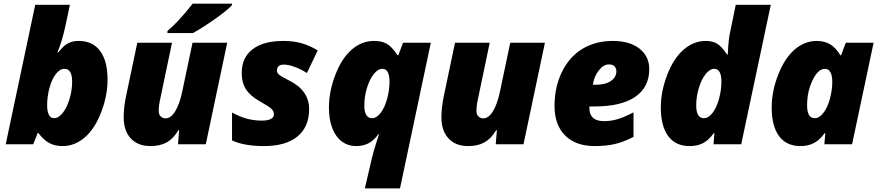

<svg xmlns="http://www.w3.org/2000/svg" viewBox="-20 -786 4790 1046"><path d="M320.8 9.8Q280.3 9.8 250 -5.9Q219.7 -21.5 189 -61H185.1L161.1 0H11.2L171.9 -759.8H360.8L336.9 -647Q318.4 -561.5 293 -500H296.9Q320.3 -528.8 334.7 -539.8Q349.1 -550.8 367.2 -556.9Q385.3 -563 409.2 -563Q484.9 -563 525.4 -508.5Q565.9 -454.1 565.9 -352.1Q565.9 -265.1 531.5 -175.3Q497.1 -85.4 442.4 -37.8Q387.7 9.8 320.8 9.8ZM331.1 -411.1Q306.6 -411.1 284.7 -383.3Q262.7 -355.5 249.8 -308.1Q236.8 -260.7 236.8 -211.9Q236.8 -180.2 246.1 -161.1Q255.4 -142.1 274.9 -142.1Q298.8 -142.1 321.8 -170.9Q344.7 -199.7 358.9 -247.1Q373 -294.4 373 -340.8Q373 -411.1 331.1 -411.1Z M844.7 -183.1Q844.7 -161.6 855.7 -151.4Q866.7 -141.1 881.8 -141.1Q910.6 -141.1 934.3 -179.4Q958 -217.8 972.2 -284.2L1028.8 -553.2H1217.8L1101.1 0H949.7L956.1 -77.1H952.1Q925.8 -31.7 889.4 -11Q853 9.8 799.8 9.8Q731 9.8 692.4 -32Q653.8 -73.7 653.8 -147Q653.8 -198.7 666 -258.8L728 -553.2H917L854 -252Q844.7 -211.9 844.7 -183.1ZM892.1 -617.2Q952.1 -667 1029.8 -766.1H1244.1V-758.8Q1222.2 -732.4 1150.6 -682.1Q1079.1 -631.8 1030.8 -606H892.1Z M1664.1 -191.9Q1664.1 -94.7 1600.6 -42.5Q1537.1 9.8 1418 9.8Q1309.6 9.8 1244.1 -21V-172.9Q1289.1 -148.4 1327.6 -138.7Q1366.2 -128.9 1405.8 -128.9Q1439 -128.9 1455.6 -137.9Q1472.2 -147 1472.2 -163.1Q1472.2 -180.2 1459.5 -192.6Q1446.8 -205.1 1396 -233.9Q1344.2 -262.2 1320.6 -298.8Q1296.9 -335.4 1296.9 -388.2Q1296.9 -472.2 1356 -517.6Q1415 -563 1523.9 -563Q1578.6 -563 1623.5 -550.3Q1668.5 -537.6 1710.9 -511.2L1651.9 -388.2Q1619.6 -409.2 1585.2 -421.6Q1550.8 -434.1 1525.9 -434.1Q1488.8 -434.1 1488.8 -400.9Q1488.8 -386.7 1504.2 -376Q1519.5 -365.2 1554.2 -348.1Q1664.1 -293.5 1664.1 -191.9Z M2017.1 -563Q2060.5 -563 2088.1 -546.9Q2115.7 -530.8 2146 -484.9H2149.9L2175.8 -553.2H2327.1L2159.2 240.2H1967.8L2001 97.2Q2013.2 40.5 2044.9 -54.2H2041Q2014.2 -18.1 1985.4 -4.2Q1956.5 9.8 1919.9 9.8Q1876.5 9.8 1842.8 -14.9Q1809.1 -39.6 1790.5 -87.2Q1772 -134.8 1772 -199.2Q1772 -287.6 1806.9 -378.2Q1841.8 -468.8 1896.2 -515.9Q1950.7 -563 2017.1 -563ZM2006.8 -142.1Q2031.2 -142.1 2053.5 -170.7Q2075.7 -199.2 2088.9 -247.1Q2102.1 -294.9 2102.1 -340.8Q2102.1 -411.1 2063 -411.1Q2039.1 -411.1 2016.1 -382.3Q1993.2 -353.5 1979 -306.4Q1964.8 -259.3 1964.8 -211.9Q1964.8 -142.1 2006.8 -142.1Z M2575.7 -183.1Q2575.7 -161.6 2586.7 -151.4Q2597.7 -141.1 2612.8 -141.1Q2641.6 -141.1 2665.3 -179.4Q2689 -217.8 2703.1 -284.2L2759.8 -553.2H2948.7L2832 0H2680.7L2687 -77.1H2683.1Q2656.7 -31.7 2620.4 -11Q2584 9.8 2530.8 9.8Q2461.9 9.8 2423.3 -32Q2384.8 -73.7 2384.8 -147Q2384.8 -198.7 2397 -258.8L2459 -553.2H2647.9L2585 -252Q2575.7 -211.9 2575.7 -183.1Z M3219.7 9.8Q3116.2 9.8 3058.6 -48.1Q3001 -106 3001 -209Q3001 -312 3041.7 -394.8Q3082.5 -477.5 3153.6 -520.3Q3224.6 -563 3317.9 -563Q3410.6 -563 3463.9 -521Q3517.1 -479 3517.1 -409.2Q3517.1 -311 3440.7 -258.5Q3364.3 -206.1 3219.7 -206.1H3190.9V-198.2Q3190.9 -126 3271 -126Q3309.6 -126 3346.7 -137.5Q3383.8 -148.9 3431.2 -173.8V-40Q3376.5 -12.2 3329.1 -1.2Q3281.7 9.8 3219.7 9.8ZM3296.9 -435.1Q3267.1 -435.1 3241.2 -401.1Q3215.3 -367.2 3210 -324.2H3224.1Q3277.3 -324.2 3307.6 -344.5Q3337.9 -364.7 3337.9 -397.9Q3337.9 -413.6 3328.1 -424.3Q3318.4 -435.1 3296.9 -435.1Z M3825.2 -563Q3861.8 -563 3886.7 -548.1Q3911.6 -533.2 3940.9 -488.8H3944.8L3945.8 -506.8Q3949.2 -574.2 3958 -612.8L3988.3 -759.8H4179.2L4018.1 0H3867.2L3872.1 -60.1H3868.2Q3840.3 -21.5 3809.6 -5.9Q3778.8 9.8 3737.3 9.8Q3660.2 9.8 3620.1 -44.7Q3580.1 -99.1 3580.1 -201.2Q3580.1 -288.1 3615 -378.4Q3649.9 -468.8 3704.6 -515.9Q3759.3 -563 3825.2 -563ZM3814.9 -142.1Q3839.4 -142.1 3861.6 -170.7Q3883.8 -199.2 3897 -247.1Q3910.2 -294.9 3910.2 -340.8Q3910.2 -411.1 3871.1 -411.1Q3847.2 -411.1 3824.2 -382.3Q3801.3 -353.5 3787.1 -306.4Q3772.9 -259.3 3772.9 -211.9Q3772.9 -142.1 3814.9 -142.1Z M4418.9 -142.1Q4443.4 -142.1 4465.6 -170.7Q4487.8 -199.2 4501 -247.1Q4514.2 -294.9 4514.2 -340.8Q4514.2 -372.6 4504.4 -391.8Q4494.6 -411.1 4474.1 -411.1Q4437 -411.1 4407 -349.4Q4377 -287.6 4377 -211.9Q4377 -142.1 4418.9 -142.1ZM4622.1 0H4471.2L4476.1 -60.1H4472.2Q4444.8 -22 4413.1 -6.1Q4381.3 9.8 4341.3 9.8Q4264.2 9.8 4224.1 -44.7Q4184.1 -99.1 4184.1 -201.2Q4184.1 -288.6 4219.7 -379.4Q4255.4 -470.2 4309.8 -516.6Q4364.3 -563 4430.2 -563Q4471.2 -563 4502.4 -544.7Q4533.7 -526.4 4558.1 -484.9H4562L4587.9 -553.2H4739.3Z"/></svg>

Font: TypoPRO Open Sans
Style: Italic
Weight: 800
Italic angle: -12°
Foundry: Ascender Corporation
Version: Version 1.10